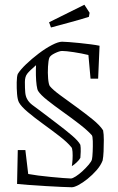

<svg xmlns="http://www.w3.org/2000/svg" viewBox="-20 -780 498 810"><path d="M52 -4 55 -147H87L99 -46Q115 -43 141 -39.5Q167 -36 195 -33.5Q223 -31 246 -29Q269 -27 279 -27Q286 -27 300 -36Q314 -45 328.5 -58.5Q343 -72 354.5 -85.5Q366 -99 368 -108Q370 -117 371 -140Q372 -163 371.5 -184.5Q371 -206 367 -210Q348 -231 315 -256.5Q282 -282 245.5 -308Q209 -334 180 -357Q151 -380 141 -396Q137 -402 134.5 -420.5Q132 -439 131.5 -462Q131 -485 132 -505Q104 -481 94.5 -468.5Q85 -456 85 -434Q85 -406 86.5 -390Q88 -374 94 -363Q101 -349 116 -337.5Q131 -326 157 -307Q187 -284 221.5 -258Q256 -232 283.5 -208.5Q311 -185 319 -169Q321 -158 320.5 -139.5Q320 -121 319 -114Q315 -106 304 -95.5Q293 -85 283 -79Q285 -90 286 -107Q287 -124 286 -139.5Q285 -155 281 -159Q264 -180 231 -205.5Q198 -231 162 -257Q126 -283 97.5 -307Q69 -331 60 -348Q54 -359 52 -383.5Q50 -408 50.5 -433Q51 -458 55 -468Q66 -486 90 -509Q114 -532 143 -554Q172 -576 199 -590Q226 -604 242 -604Q251 -604 271 -602.5Q291 -601 315.5 -598.5Q340 -596 363 -593Q386 -590 400 -587L394 -448H362L353 -548Q324 -555 291 -560Q258 -565 242 -565Q231 -565 211.5 -555.5Q192 -546 188 -536Q184 -525 182.5 -499Q181 -473 183 -449Q185 -425 190 -417Q203 -401 234.5 -378Q266 -355 302.5 -328.5Q339 -302 370.5 -276.5Q402 -251 415 -230Q418 -214 418 -189.5Q418 -165 417 -141.5Q416 -118 413 -103Q405 -82 387.5 -62Q370 -42 349.5 -25.5Q329 -9 311 0.5Q293 10 283 10Q270 10 240 8.5Q210 7 173.5 5Q137 3 104 0.5Q71 -2 52 -4ZM195 -664 187 -686 336 -760 358 -726 355 -709Q321 -698 278 -686.5Q235 -675 195 -664Z"/></svg>

Font: Grenze Gotisch ExtraLight
Style: Regular
Weight: 200
Designer: Renata Polastri
Foundry: Omnibus-Type
Version: Version 1.001